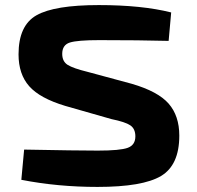

<svg xmlns="http://www.w3.org/2000/svg" viewBox="-20 -723 774 756"><path d="M369 -703Q539 -703 654 -674L644 -562Q530 -565 371 -565Q285 -565 255 -555.5Q225 -546 225 -511Q225 -481 246.5 -467.5Q268 -454 325 -440L499 -393Q602 -363 644 -315Q686 -267 686 -189Q686 -73 614 -30Q542 13 364 13Q207 13 64 -15L75 -134Q284 -130 365 -130Q453 -130 483 -141Q513 -152 513 -186Q513 -216 493 -229.5Q473 -243 419 -254L237 -306Q137 -336 95 -383.5Q53 -431 53 -509Q53 -623 124 -663Q195 -703 369 -703Z"/></svg>

Font: Exo 2 Expanded
Style: Bold
Weight: 700
Width: 7
Designer: Natanael Gama
Version: Version 1.001;PS 001.001;hotconv 1.0.70;makeotf.lib2.5.58329